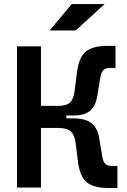

<svg xmlns="http://www.w3.org/2000/svg" viewBox="-20 -921 626 943"><path d="M63.5 0V-693.4H181.2V-400.9H265.6Q307.1 -400.9 324.5 -418.2Q341.8 -435.5 346.7 -475.6L357.9 -565.4Q367.2 -639.6 401.4 -667.7Q435.5 -695.8 508.3 -695.8H547.4V-587.4H519Q496.6 -587.4 486.6 -575.9Q476.6 -564.5 472.2 -536.6L457.5 -448.2Q451.2 -405.3 425 -379.4Q398.9 -353.5 337.4 -353.5H305.7V-339.8H337.4Q401.9 -339.8 431.2 -314.2Q460.4 -288.6 466.8 -245.1L481.4 -156.7Q485.8 -128.9 495.8 -117.4Q505.9 -106 528.3 -106H556.6V2.4H513.2Q440.4 2.4 406.2 -25.6Q372.1 -53.7 362.8 -127.9L351.6 -217.8Q346.7 -257.3 328.6 -274.9Q310.5 -292.5 265.6 -292.5H181.2V0ZM223.6 -771.5 332 -900.9H493.7L351.6 -771.5Z"/></svg>

Font: CaskaydiaCove NF SemiBold
Style: Regular
Weight: 600
Designer: Aaron Bell
Foundry: Saja Typeworks
Version: Version 2111.001; VTT 6.35;Nerd Fonts 3.2.1